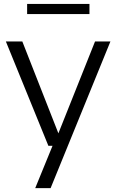

<svg xmlns="http://www.w3.org/2000/svg" viewBox="-20 -758 604 998"><path d="M231.5 0 10.5 -542.5H96L283.5 -65L474 -542.5H554L243 220H163L253 0ZM121 -685V-737.5H445V-685Z"/></svg>

Font: Encode Sans Semi Expanded
Style: Regular
Weight: 400
Width: 6
Designer: Multiple Designers
Foundry: Impallari Type
Version: Version 3.000; ttfautohint (v1.8.3) -l 8 -r 50 -G 200 -x 14 